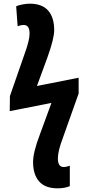

<svg xmlns="http://www.w3.org/2000/svg" viewBox="-20 -785 482 1045"><path d="M160 97Q160 44 197 -53L260 -225L33 -180L34 -262L114 -492Q141 -566 141 -602Q141 -649 110 -649Q93 -649 76 -642L68 -751Q82 -757 103.5 -761Q125 -765 142 -765Q209 -765 242 -727.5Q275 -690 275 -621Q275 -575 238 -472L181 -317L408 -362V-276L322 -34Q295 37 295 77Q295 124 326 124Q341 124 360 117V228Q333 240 293 240Q226 240 193 202.5Q160 165 160 97Z"/></svg>

Font: Noto Sans Display Ex Bold Cond
Style: Italic
Weight: 800
Width: 3
Italic angle: -12°
Designer: Monotype Design team
Foundry: Monotype Imaging Inc.
Version: Version 1.000